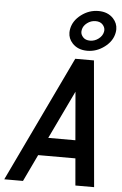

<svg xmlns="http://www.w3.org/2000/svg" viewBox="-61 -956 633 998"><g transform="rotate(5 256.0 -457.0)"><path d="M209 -234.4H350.6L329.1 -485.8ZM410.6 -656.2 468.8 0H371.1L358.9 -140.6H164.6L97.7 0H0L313 -656.2ZM449.7 -808.6Q450.7 -813.5 450.7 -817.4Q450.7 -833.5 438 -846.9Q425.3 -860.4 401.4 -860.4Q377.4 -860.4 357.4 -845.2Q337.4 -830.1 333.5 -808.6Q332.5 -803.7 332.5 -798.8Q332.5 -783.7 345 -770.3Q357.4 -756.8 381.3 -756.8Q405.3 -756.8 425.3 -772Q445.3 -787.1 449.7 -808.6ZM412.1 -914.1Q460.9 -914.1 489.7 -883.3Q512.2 -858.9 512.2 -827.6Q512.2 -818.4 510.3 -808.6Q502 -765.1 460.9 -734.1Q419.9 -703.1 371.1 -703.1Q321.8 -703.1 293 -734.4Q271 -758.3 271 -789.6Q271 -798.8 272.9 -808.6Q281.2 -852.1 322 -883.1Q362.8 -914.1 412.1 -914.1Z"/></g></svg>

Font: Lambda
Style: Italic
Weight: 400
Italic angle: -11°
Designer: GGBotNet
Version: 0.22